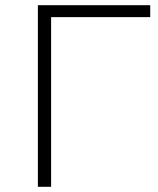

<svg xmlns="http://www.w3.org/2000/svg" viewBox="-20 -720 608 740"><path d="M126 0V-700H559V-654H162L177 -670V0Z"/></svg>

Font: Modern
Style: Regular
Weight: 300
Designer: Julieta Ulanovsky
Foundry: Julieta Ulanovsky
Version: Version 8.000